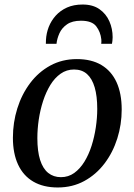

<svg xmlns="http://www.w3.org/2000/svg" viewBox="-20 -817 594 848"><path d="M319.5 -556Q384 -556 428 -529.8Q472 -503.5 494.8 -453.8Q517.5 -404 517.5 -333Q517.5 -267 498 -205.2Q478.5 -143.5 441.5 -94.8Q404.5 -46 352.2 -17.5Q300 11 235 11Q171.5 11 127.2 -14.8Q83 -40.5 60 -89.8Q37 -139 37 -208.5Q37 -276 56.5 -338.2Q76 -400.5 113 -449.8Q150 -499 202.2 -527.5Q254.5 -556 319.5 -556ZM307 -510Q274 -510 247.8 -491.5Q221.5 -473 202.2 -441.5Q183 -410 170.2 -370.5Q157.5 -331 151.2 -289Q145 -247 145 -207Q145 -149 157.2 -110.5Q169.5 -72 193 -53.2Q216.5 -34.5 249 -34.5Q282 -34.5 307.8 -53Q333.5 -71.5 352.8 -102.8Q372 -134 384.5 -173.2Q397 -212.5 403.2 -254.5Q409.5 -296.5 409.5 -336Q409.5 -392.5 398.2 -431Q387 -469.5 364.5 -489.8Q342 -510 307 -510ZM182.5 -623.5Q182.5 -628 182.8 -632Q183 -636 183 -640.5Q184.5 -670 195.2 -697.8Q206 -725.5 226.2 -748Q246.5 -770.5 276 -783.8Q305.5 -797 345 -797Q390 -797 419.2 -776.5Q448.5 -756 463 -723Q477.5 -690 477.5 -652.5Q477.5 -644.5 476.5 -636.8Q475.5 -629 474.5 -623.5H427Q427.5 -628 427.8 -632.2Q428 -636.5 427.5 -643Q424 -676 405 -700.8Q386 -725.5 337.5 -725.5Q299 -725.5 276 -709.5Q253 -693.5 242.5 -670Q232 -646.5 229.5 -623.5Z"/></svg>

Font: Merriweather 48pt
Style: Italic
Weight: 400
Italic angle: -7.8°
Version: Version 2.101